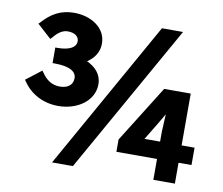

<svg xmlns="http://www.w3.org/2000/svg" viewBox="-76 -758 998 861"><g transform="rotate(10 423.5 -327.0)"><path d="M196 -242C280 -242 357 -291 357 -369C357 -414 328 -444 289 -462C319 -482 341 -511 341 -551C341 -624 271 -666 195 -666C134 -666 91 -641 51 -596L45 -590L109 -532L117 -540C137 -565 158 -579 181 -579C215 -579 232 -563 232 -542C232 -517 205 -498 148 -498H138V-427H148C219 -427 247 -406 247 -377C247 -346 223 -329 188 -329C154 -329 127 -345 105 -378L99 -386L29 -332L35 -324C69 -274 126 -242 196 -242ZM308 12 690 -666H594L213 12ZM678 -289 674 -209V-164H603L648 -238ZM772 -400H651L489 -141V-85H674V10H772V-85H831V-164H772Z"/></g></svg>

Font: Falling Sky
Style: SeBd
Weight: 600
Designer: Paul D. Hunt
Foundry: Adobe Systems Incorporated
Version: Version 1.02